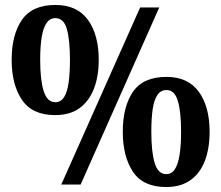

<svg xmlns="http://www.w3.org/2000/svg" viewBox="-20 -744 892 774"><path d="M227 0 545 -714H622L305 0ZM202 -280Q110 -280 68.5 -341.5Q27 -403 27 -503Q27 -604 68.5 -664Q110 -724 203 -724Q291 -724 334.5 -664Q378 -604 378 -503Q378 -436 358.5 -386Q339 -336 300.5 -308Q262 -280 202 -280ZM203 -332Q225 -332 238 -352Q251 -372 256.5 -410.5Q262 -449 262 -503Q262 -583 249.5 -627Q237 -671 203 -671Q181 -671 167.5 -651Q154 -631 148 -594Q142 -557 142 -503Q142 -422 156 -377Q170 -332 203 -332ZM650 10Q557 10 516 -51.5Q475 -113 475 -213Q475 -314 516 -374Q557 -434 651 -434Q738 -434 781.5 -374Q825 -314 825 -213Q825 -146 806 -96Q787 -46 748 -18Q709 10 650 10ZM650 -42Q672 -42 685 -62Q698 -82 704 -120.5Q710 -159 710 -213Q710 -293 697 -337Q684 -381 651 -381Q628 -381 614.5 -361Q601 -341 595.5 -304Q590 -267 590 -213Q590 -132 603.5 -87Q617 -42 650 -42Z"/></svg>

Font: Noto Serif Khmer SemiCondensed ExtraBold
Style: Regular
Weight: 800
Width: 4
Designer: Danh Hong and the Monotype Design Team
Foundry: Monotype Imaging Inc.
Version: Version 2.004